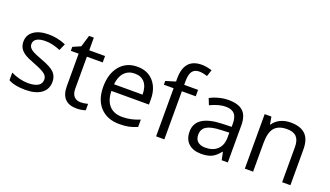

<svg xmlns="http://www.w3.org/2000/svg" viewBox="-71 -1263 3041 1771"><g transform="rotate(20 1450.0 -377.5)"><path d="M431.2 -146Q431.2 -71.3 375.5 -30.8Q319.8 9.8 219.2 9.8Q112.8 9.8 53.2 -23.9V-99.1Q91.8 -79.6 136 -68.4Q180.2 -57.1 221.2 -57.1Q284.7 -57.1 318.8 -77.4Q353 -97.7 353 -139.2Q353 -170.4 325.9 -192.6Q298.8 -214.8 220.2 -245.1Q145.5 -272.9 114 -293.7Q82.5 -314.5 67.1 -340.8Q51.8 -367.2 51.8 -403.8Q51.8 -469.2 105 -507.1Q158.2 -544.9 251 -544.9Q337.4 -544.9 419.9 -509.8L391.1 -443.8Q310.5 -477.1 245.1 -477.1Q187.5 -477.1 158.2 -459Q128.9 -440.9 128.9 -409.2Q128.9 -387.7 139.9 -372.6Q150.9 -357.4 175.3 -343.8Q199.7 -330.1 269 -304.2Q364.3 -269.5 397.7 -234.4Q431.2 -199.2 431.2 -146Z M735.8 -57.1Q757.3 -57.1 777.3 -60.3Q797.4 -63.5 809.1 -66.9V-4.9Q795.9 1.5 770.3 5.6Q744.6 9.8 724.1 9.8Q568.8 9.8 568.8 -153.8V-472.2H492.2V-511.2L568.8 -544.9L603 -659.2H649.9V-535.2H805.2V-472.2H649.9V-157.2Q649.9 -108.9 672.9 -83Q695.8 -57.1 735.8 -57.1Z M1142.1 9.8Q1023.4 9.8 954.8 -62.5Q886.2 -134.8 886.2 -263.2Q886.2 -392.6 950 -468.8Q1013.7 -544.9 1121.1 -544.9Q1221.7 -544.9 1280.3 -478.8Q1338.9 -412.6 1338.9 -304.2V-252.9H970.2Q972.7 -158.7 1017.8 -109.9Q1063 -61 1145 -61Q1231.4 -61 1315.9 -97.2V-24.9Q1272.9 -6.3 1234.6 1.7Q1196.3 9.8 1142.1 9.8ZM1120.1 -477.1Q1055.7 -477.1 1017.3 -435.1Q979 -393.1 972.2 -318.8H1252Q1252 -395.5 1217.8 -436.3Q1183.6 -477.1 1120.1 -477.1Z M1718.3 -472.2H1582V0H1501V-472.2H1405.3V-508.8L1501 -538.1V-567.9Q1501 -765.1 1673.3 -765.1Q1715.8 -765.1 1772.9 -748L1752 -683.1Q1705.1 -698.2 1671.9 -698.2Q1626 -698.2 1604 -667.7Q1582 -637.2 1582 -569.8V-535.2H1718.3Z M2145 0 2128.9 -76.2H2125Q2085 -25.9 2045.2 -8.1Q2005.4 9.8 1945.8 9.8Q1866.2 9.8 1821 -31.2Q1775.9 -72.3 1775.9 -147.9Q1775.9 -310.1 2035.2 -317.9L2126 -320.8V-354Q2126 -417 2098.9 -447Q2071.8 -477.1 2012.2 -477.1Q1945.3 -477.1 1860.8 -436L1835.9 -498Q1875.5 -519.5 1922.6 -531.7Q1969.7 -543.9 2017.1 -543.9Q2112.8 -543.9 2158.9 -501.5Q2205.1 -459 2205.1 -365.2V0ZM1961.9 -57.1Q2037.6 -57.1 2080.8 -98.6Q2124 -140.1 2124 -214.8V-263.2L2043 -259.8Q1946.3 -256.3 1903.6 -229.7Q1860.8 -203.1 1860.8 -147Q1860.8 -103 1887.5 -80.1Q1914.1 -57.1 1961.9 -57.1Z M2738.3 0V-346.2Q2738.3 -411.6 2708.5 -443.8Q2678.7 -476.1 2615.2 -476.1Q2531.2 -476.1 2492.2 -430.7Q2453.1 -385.3 2453.1 -280.8V0H2372.1V-535.2H2438L2451.2 -461.9H2455.1Q2480 -501.5 2524.9 -523.2Q2569.8 -544.9 2625 -544.9Q2721.7 -544.9 2770.5 -498.3Q2819.3 -451.7 2819.3 -349.1V0Z"/></g></svg>

Font: f0_46866 
Style: Regular
Weight: 400
Foundry: Ascender Corporation
Version: Version 1.10